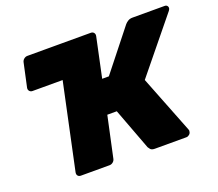

<svg xmlns="http://www.w3.org/2000/svg" viewBox="-117 -863 1164 1027"><g transform="rotate(-20 464.5 -350.0)"><path d="M262 -514H90Q80 -514 73.5 -521.5Q67 -529 69 -540L98 -674Q100 -685 109 -692.5Q118 -700 129 -700H490Q501 -700 507 -692.5Q513 -685 511 -674ZM911 -700Q920 -700 925 -693.5Q930 -687 928 -678Q926 -672 922 -667L675 -364L805 -33Q807 -28 805 -22Q804 -13 796 -6.5Q788 0 779 0H600Q582 0 575 -8.5Q568 -17 566 -21L477 -258H423L373 -26Q371 -15 362 -7.5Q353 0 342 0H179Q168 0 162 -7Q156 -14 158 -26L296 -674Q298 -685 307 -692.5Q316 -700 327 -700H490Q501 -700 507 -692.5Q513 -685 511 -674L463 -448H501L684 -679Q691 -687 701.5 -693.5Q712 -700 727 -700Z"/></g></svg>

Font: Rubik Light ExtraBold
Style: Italic
Weight: 800
Italic angle: -12°
Version: Version 2.104